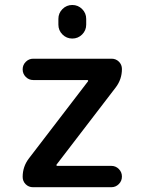

<svg xmlns="http://www.w3.org/2000/svg" viewBox="-20 -784 585 782"><path d="M217.8 -683.6V-707Q217.8 -730.5 234.4 -747.1Q251 -763.7 274.4 -763.7Q297.9 -763.7 314.5 -747.1Q331.1 -730.5 331.1 -707V-683.6Q331.1 -660.2 314.5 -643.6Q297.9 -627 274.4 -627Q251 -627 234.4 -643.6Q217.8 -660.2 217.8 -683.6ZM115.2 -544.9H434.6Q452.1 -544.9 464.4 -532.7Q476.6 -520.5 476.6 -502.9Q476.6 -460.9 451.2 -427.7L210.9 -114.3Q209 -112.3 210 -110.4Q210.9 -108.4 212.9 -108.4H433.6Q451.2 -108.4 463.9 -95.7Q476.6 -83 476.6 -64.9Q476.6 -46.9 463.9 -34.2Q451.2 -21.5 433.6 -21.5H114.3Q96.7 -21.5 84.5 -33.7Q72.3 -45.9 72.3 -63.5Q72.3 -105.5 97.7 -138.7L337.9 -452.1Q339.8 -454.1 338.9 -456.1Q337.9 -458 335.9 -458H115.2Q97.7 -458 85 -470.7Q72.3 -483.4 72.3 -501.5Q72.3 -519.5 85 -532.2Q97.7 -544.9 115.2 -544.9Z"/></svg>

Font: Gen Jyuu Gothic P Medium
Style: Regular
Weight: 500
Designer: [Source Han Sans]
Ryoko NISHIZUKA  (kana & ideographs); Paul D. Hunt (Latin, Greek & Cyrillic); Wenlong ZHANG  (bopomofo
Version: Version 1.002.20150607